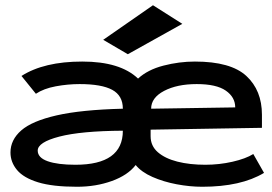

<svg xmlns="http://www.w3.org/2000/svg" viewBox="-20 -702 1040 733"><path d="M274 11Q181 11 125.5 -6Q70 -23 45 -53Q20 -83 20 -120Q20 -168 61 -204Q102 -240 196 -261.5Q290 -283 449 -287Q449 -337 408.5 -359Q368 -381 284 -381Q239 -381 193 -372.5Q147 -364 117 -344L62 -412Q148 -467 294 -467Q439 -467 507 -402Q544 -436 604 -451.5Q664 -467 724 -467Q861 -467 920.5 -412Q980 -357 980 -264V-214L555 -207V-182Q555 -145 582.5 -121Q610 -97 657 -85Q704 -73 764 -73Q817 -73 867.5 -84.5Q918 -96 947 -114L988 -42Q900 11 752 11Q705 11 654.5 1.5Q604 -8 562 -26.5Q520 -45 498 -72Q468 -33 407 -11Q346 11 274 11ZM557 -287 878 -292Q878 -331 842 -356Q806 -381 731 -381Q656 -381 606.5 -355Q557 -329 557 -287ZM268 -73Q449 -73 449 -203Q289 -202 206.5 -180.5Q124 -159 124 -127Q124 -100 162 -86.5Q200 -73 268 -73ZM468 -495 374 -550 564 -682 676 -611Z"/></svg>

Font: Inconsolata UltraExpanded SemiBold
Style: Regular
Weight: 600
Width: 9
Monospace: yes
Designer: Raph Levien, Cyreal, Brenton Simpson
Foundry: Raph Levien, Cyreal, Google
Version: Version 3.001; ttfautohint (v1.8.2.53-6de2)